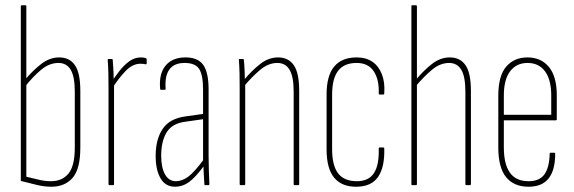

<svg xmlns="http://www.w3.org/2000/svg" viewBox="-20 -703 2178 729"><path d="M175 6Q146 6 117.5 -1.5Q89 -9 59 -16V-679Q59 -683 62 -683H76Q80 -683 80 -679V-32Q103 -27 126 -21Q149 -15 174 -15Q216 -15 240 -44Q264 -73 264 -143V-355Q264 -412 248.5 -438Q233 -464 202 -464Q167 -464 135.5 -437.5Q104 -411 75 -374L74 -399Q105 -436 137 -460.5Q169 -485 205 -485Q244 -485 264.5 -455.5Q285 -426 285 -358V-143Q285 -61 255.5 -27.5Q226 6 175 6Z M395 0Q392 0 392 -4V-368Q392 -395 391.5 -422.5Q391 -450 389 -474Q388 -479 392 -479H405Q408 -479 408 -475Q410 -452 411 -426.5Q412 -401 412 -387L413 -383V-4Q413 0 409 0ZM407 -369 405 -394Q417 -412 433.5 -433.5Q450 -455 470.5 -470Q491 -485 515 -485Q527 -485 534 -482Q536 -481 536.5 -480.5Q537 -480 537 -477Q537 -473 537 -469.5Q537 -466 537 -463Q537 -458 532 -459Q529 -460 524 -460.5Q519 -461 513 -461Q483 -461 456 -432.5Q429 -404 407 -369Z M759 0Q756 0 756 -4Q754 -31 753 -55.5Q752 -80 752 -93L751 -94V-362Q751 -419 736 -441.5Q721 -464 681 -464Q641 -464 623 -439Q605 -414 609 -366Q609 -362 605 -362H592Q588 -362 588 -366Q583 -422 608 -453Q633 -484 681 -485Q730 -486 751 -457.5Q772 -429 772 -363V-111Q772 -83 773 -55.5Q774 -28 775 -4Q775 0 772 0ZM645 6Q608 6 589.5 -26Q571 -58 571 -111Q571 -174 597.5 -213.5Q624 -253 684 -261L755 -271V-251L685 -241Q634 -235 613 -201Q592 -167 592 -112Q592 -67 606.5 -41Q621 -15 648 -15Q671 -15 694.5 -32Q718 -49 756 -101V-75Q720 -27 696 -10.5Q672 6 645 6Z M1098 0Q1095 0 1095 -4V-355Q1095 -412 1079.5 -438Q1064 -464 1033 -464Q999 -464 967.5 -437.5Q936 -411 906 -375V-399Q937 -436 968.5 -460.5Q1000 -485 1036 -485Q1075 -485 1095.5 -455.5Q1116 -426 1116 -358V-4Q1116 0 1112 0ZM893 0Q890 0 890 -4V-368Q890 -395 889.5 -423Q889 -451 887 -475Q886 -479 890 -479H902Q906 -479 906 -475Q908 -456 909 -427Q910 -398 910 -383L911 -382V-4Q911 0 907 0Z M1335 6Q1279 7 1249.5 -27.5Q1220 -62 1220 -136V-344Q1220 -416 1249 -450.5Q1278 -485 1334 -485Q1370 -485 1394 -468.5Q1418 -452 1430 -421Q1442 -390 1439 -349Q1439 -344 1435 -344H1421Q1420 -344 1419 -345Q1418 -346 1418 -348Q1420 -401 1399 -432.5Q1378 -464 1334 -464Q1287 -464 1264 -434.5Q1241 -405 1241 -343V-137Q1241 -74 1264 -44.5Q1287 -15 1335 -15Q1380 -15 1400 -46Q1420 -77 1418 -139Q1418 -143 1421 -143H1435Q1439 -143 1439 -139Q1441 -69 1416 -32Q1391 5 1335 6Z M1750 0Q1747 0 1747 -4V-355Q1747 -412 1731.5 -438Q1716 -464 1685 -464Q1651 -464 1619.5 -437.5Q1588 -411 1558 -375V-399Q1589 -436 1620.5 -460.5Q1652 -485 1688 -485Q1727 -485 1747.5 -455.5Q1768 -426 1768 -358V-4Q1768 0 1764 0ZM1544 0Q1542 0 1542 -4V-679Q1542 -683 1545 -683H1559Q1563 -683 1563 -679V-4Q1563 0 1560 0Z M1987 6Q1931 6 1901.5 -30.5Q1872 -67 1872 -143V-340Q1872 -415 1902 -450Q1932 -485 1983 -485Q2034 -485 2064 -449Q2094 -413 2094 -341V-250Q2094 -246 2089 -246H1893V-144Q1893 -80 1916 -47.5Q1939 -15 1987 -15Q2029 -15 2047.5 -41.5Q2066 -68 2067 -119Q2067 -123 2070 -123H2085Q2088 -123 2088 -120Q2088 -57 2063 -25.5Q2038 6 1987 6ZM1893 -267H2073V-340Q2073 -400 2049.5 -432Q2026 -464 1983 -464Q1941 -464 1917 -432.5Q1893 -401 1893 -340Z"/></svg>

Font: Sofia Sans Extra Condensed Thin
Style: Regular
Weight: 250
Version: Version 4.100